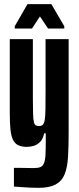

<svg xmlns="http://www.w3.org/2000/svg" viewBox="-20 -698 380 923"><path d="M165 205Q146 205 125 204Q104 203 83.5 201.5Q63 200 47 199V109Q61 109 76 109Q91 109 107.5 109.5Q124 110 140 110Q162 110 173.5 105.5Q185 101 191 87.5Q197 74 198.5 48.5Q200 23 200 -19V-57H192Q187 -30 173 -16Q159 -2 142.5 3Q126 8 109 8Q83 8 66.5 -0.5Q50 -9 41.5 -28Q33 -47 30 -78.5Q27 -110 27 -157V-510H138V-226Q138 -178 139 -150.5Q140 -123 143 -111Q146 -99 152 -95.5Q158 -92 168 -92Q179 -92 185.5 -98Q192 -104 195 -121.5Q198 -139 198.5 -173Q199 -207 199 -264V-510H310V-60Q310 7 307 56.5Q304 106 291 139Q278 172 248 188.5Q218 205 165 205ZM51 -561V-572L112 -678H227L289 -572V-561H211L172 -619L134 -561Z"/></svg>

Font: Saira UltraCondensed ExtraBold
Style: Regular
Weight: 800
Width: 1
Designer: Hector Gatti with collaboration of the Omnibus-Type team
Foundry: Omnibus-Type
Version: Version 1.101